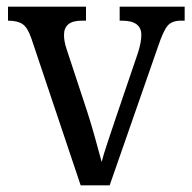

<svg xmlns="http://www.w3.org/2000/svg" viewBox="-20 -556 577 576"><path d="M74 -441Q63 -473 48 -483.5Q33 -494 4 -494V-536H238V-494H225Q172 -494 172 -451Q172 -441 174 -430.5Q176 -420 180 -408L242 -220Q254 -183 266 -139.5Q278 -96 285 -70Q290 -91 303 -129.5Q316 -168 329 -207L393 -395Q404 -428 404 -451Q404 -494 346 -494H339V-536H534V-494H523Q496 -494 483 -479Q470 -464 454 -416L309 0H222Z"/></svg>

Font: Noto Serif Khmer SemiCondensed
Style: Regular
Weight: 400
Width: 4
Designer: Danh Hong and the Monotype Design Team
Foundry: Monotype Imaging Inc.
Version: Version 2.004; ttfautohint (v1.8.4.7-5d5b)